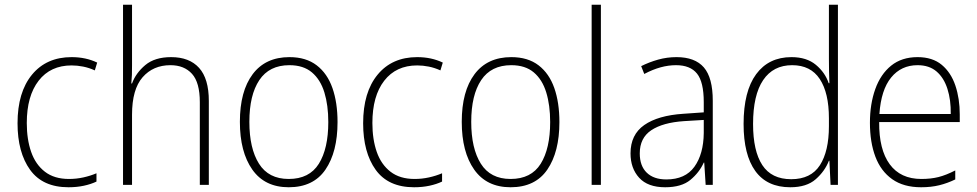

<svg xmlns="http://www.w3.org/2000/svg" viewBox="-20 -780 4123 810"><path d="M269 10Q160 10 107 -63.5Q54 -137 54 -260Q54 -391 115 -465Q176 -539 282 -539Q342 -539 390 -516L380 -483Q356 -494 331 -499Q306 -504 282 -504Q193 -504 143 -439.5Q93 -375 93 -261Q93 -192 111.5 -139Q130 -86 169.5 -55.5Q209 -25 271 -25Q302 -25 331.5 -31.5Q361 -38 387 -49V-14Q364 -3 334 3.5Q304 10 269 10Z M537 -504Q537 -481 536.5 -464.5Q536 -448 534 -428H537Q553 -472 593 -505.5Q633 -539 702 -539Q779 -539 820 -493.5Q861 -448 861 -354V0H823V-349Q823 -432 790 -468.5Q757 -505 699 -505Q626 -505 581.5 -454Q537 -403 537 -296V0H499V-760H537Z M1404 -265Q1404 -139 1353 -64.5Q1302 10 1198 10Q1097 10 1044.5 -64.5Q992 -139 992 -266Q992 -395 1046 -467Q1100 -539 1201 -539Q1271 -539 1316 -504.5Q1361 -470 1382.5 -408.5Q1404 -347 1404 -265ZM1032 -266Q1032 -154 1072.5 -89.5Q1113 -25 1198 -25Q1285 -25 1325 -89Q1365 -153 1365 -265Q1365 -336 1348.5 -390Q1332 -444 1296 -474.5Q1260 -505 1201 -505Q1116 -505 1074 -442Q1032 -379 1032 -266Z M1727 10Q1618 10 1565 -63.5Q1512 -137 1512 -260Q1512 -391 1573 -465Q1634 -539 1740 -539Q1800 -539 1848 -516L1838 -483Q1814 -494 1789 -499Q1764 -504 1740 -504Q1651 -504 1601 -439.5Q1551 -375 1551 -261Q1551 -192 1569.5 -139Q1588 -86 1627.5 -55.5Q1667 -25 1729 -25Q1760 -25 1789.5 -31.5Q1819 -38 1845 -49V-14Q1822 -3 1792 3.5Q1762 10 1727 10Z M2340 -265Q2340 -139 2289 -64.5Q2238 10 2134 10Q2033 10 1980.5 -64.5Q1928 -139 1928 -266Q1928 -395 1982 -467Q2036 -539 2137 -539Q2207 -539 2252 -504.5Q2297 -470 2318.5 -408.5Q2340 -347 2340 -265ZM1968 -266Q1968 -154 2008.5 -89.5Q2049 -25 2134 -25Q2221 -25 2261 -89Q2301 -153 2301 -265Q2301 -336 2284.5 -390Q2268 -444 2232 -474.5Q2196 -505 2137 -505Q2052 -505 2010 -442Q1968 -379 1968 -266Z M2515 0H2476V-760H2515Z M2834 -539Q2912 -539 2949.5 -495.5Q2987 -452 2987 -355V0H2957L2951 -94H2949Q2930 -52 2892.5 -21Q2855 10 2786 10Q2713 10 2676.5 -30Q2640 -70 2640 -133Q2640 -212 2698 -252.5Q2756 -293 2863 -300L2949 -306V-349Q2949 -434 2920.5 -469.5Q2892 -505 2832 -505Q2800 -505 2767 -496Q2734 -487 2698 -468L2685 -501Q2719 -518 2756.5 -528.5Q2794 -539 2834 -539ZM2866 -269Q2776 -263 2727.5 -230.5Q2679 -198 2679 -133Q2679 -80 2708.5 -51.5Q2738 -23 2791 -23Q2871 -23 2909.5 -76.5Q2948 -130 2949 -219V-274Z M3314 10Q3216 10 3166.5 -58.5Q3117 -127 3117 -257Q3117 -395 3170 -467Q3223 -539 3319 -539Q3383 -539 3422 -506.5Q3461 -474 3476 -429H3479Q3477 -481 3477 -530V-760H3515V0H3484L3479 -102H3477Q3460 -58 3421.5 -24Q3383 10 3314 10ZM3318 -24Q3401 -24 3439 -83Q3477 -142 3477 -248V-281Q3477 -388 3438.5 -446.5Q3400 -505 3322 -505Q3242 -505 3199.5 -442Q3157 -379 3157 -257Q3157 -143 3196 -83.5Q3235 -24 3318 -24Z M3851 -539Q3914 -539 3953 -506.5Q3992 -474 4010.5 -419Q4029 -364 4029 -297V-265H3689Q3688 -149 3733.5 -87Q3779 -25 3867 -25Q3907 -25 3939 -33Q3971 -41 4010 -61V-23Q3977 -7 3942.5 1.5Q3908 10 3866 10Q3792 10 3744 -24Q3696 -58 3673 -119Q3650 -180 3650 -262Q3650 -341 3672.5 -404Q3695 -467 3739.5 -503Q3784 -539 3851 -539ZM3851 -505Q3782 -505 3739.5 -453Q3697 -401 3690 -299H3991Q3992 -358 3977 -405Q3962 -452 3931 -478.5Q3900 -505 3851 -505Z"/></svg>

Font: Noto Sans Ethiopic SemiCondensed ExtraLight
Style: Regular
Weight: 200
Width: 4
Designer: Monotype Design Team
Foundry: Monotype Imaging Inc.
Version: Version 2.102; ttfautohint (v1.8.4.7-5d5b)